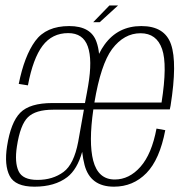

<svg xmlns="http://www.w3.org/2000/svg" viewBox="-20 -698 704 722"><path d="M109.5 4Q37.5 4 16.5 -36.2Q-4.5 -76.5 6.5 -148Q20.5 -238 56.2 -274.2Q92 -310.5 177 -310.5H299.5Q303 -331.5 307 -350.5L311.5 -376Q328 -473 310.2 -523.2Q292.5 -573.5 236.5 -573.5Q176 -573.5 140 -525.8Q104 -478 85 -377L50.5 -382.5Q71.5 -487.5 112.5 -543.8Q153.5 -600 240.5 -600Q322.5 -600 343 -540Q350 -520.5 352.5 -495.5Q362 -515 373 -530Q423.5 -600 511.5 -600Q599.5 -600 623.2 -531Q647 -462 621.5 -301Q620 -292 618.5 -286.5H331Q313 -161.5 330.5 -94Q349 -23 411.5 -23Q466 -23 508.2 -70.8Q550.5 -118.5 568.5 -214.5L601.5 -208.5Q580.5 -98 530.5 -47Q480.5 4 408.5 4Q319.5 4 298 -77.5Q292 -100 289 -127Q270.5 -61 233 -32Q186 4 109.5 4ZM335 -312.5H587.5Q610 -455 589.5 -513.5Q569 -573 508.5 -573Q446.5 -573 401.5 -513.5Q359 -456 335 -312.5ZM274 -164.5 295.5 -285.5H180Q114 -285.5 85 -257.2Q56 -229 43.5 -147Q34.5 -87.5 49.8 -54.5Q65 -21.5 121 -21.5Q178.5 -21.5 219 -51.5Q258 -80.5 274 -164.5ZM330.5 -614.5 391.5 -677.5H424L355 -614.5Z"/></svg>

Font: Anybody ExtraLight
Style: Italic
Weight: 200
Italic angle: -10°
Designer: Tyler Finck
Foundry: Etcetera Type Company
Version: Version 1.010; ttfautohint (v1.8.3) -l 8 -r 50 -G 200 -x 14 